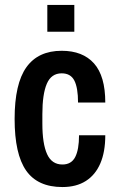

<svg xmlns="http://www.w3.org/2000/svg" viewBox="-20 -743 480 775"><path d="M232 12Q132 12 85.5 -54.5Q39 -121 39 -263Q39 -405 86.5 -471.5Q134 -538 229 -538Q314 -538 359.5 -487Q405 -436 405 -329H295Q295 -389 280 -418Q265 -447 229 -447Q187 -447 169 -405Q151 -363 151 -282V-244Q151 -163 170 -121Q189 -79 232 -79Q268 -79 283.5 -109Q299 -139 299 -197H405Q405 -130 385 -83.5Q365 -37 326.5 -12.5Q288 12 232 12ZM171 -615V-723H280V-615Z"/></svg>

Font: Archivo Narrow SemiBold
Style: Regular
Weight: 600
Designer: Hector Gatti
Foundry: Omnibus-Type
Version: Version 3.002